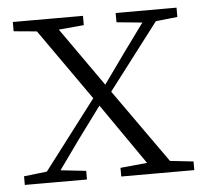

<svg xmlns="http://www.w3.org/2000/svg" viewBox="-43 -553 636 597"><g transform="rotate(-5 275.0 -254.0)"><path d="M11 0V-27L98 -37H114L205 -27V0ZM56 0 264 -273 285 -253H284L191 -127L100 0ZM312 0V-27L425 -38H441L540 -27V0ZM286 -242 267 -263H269L357 -386L446 -508H489ZM420 0 255 -238 65 -508H133L295 -278L492 0ZM18 -479V-508H237V-479L137 -470H115ZM339 -479V-508H529V-479L446 -470H431Z"/></g></svg>

Font: Source Han Serif JP VF
Style: Regular
Weight: 250
Designer: Ryoko NISHIZUKA 西塚涼子 (kana & ideographs); Frank Grießhammer (Latin, Greek & Cyrillic); Wenlong ZHANG 张文龙 (bopomofo); San
Foundry: Adobe
Version: Version 2.001;hotconv 1.1.0;makeotfexe 2.6.0